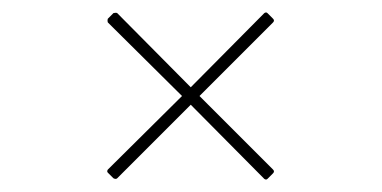

<svg xmlns="http://www.w3.org/2000/svg" viewBox="-20 -455 612 308"><path d="M162 -169 153 -178Q151 -180 153 -183L272 -301L153 -419Q152 -422 153 -425L162 -434Q166 -435 168 -434L286 -315L404 -434Q407 -436 409 -434L418 -425Q421 -422 418 -419L300 -301L418 -183Q421 -180 418 -177L409 -168Q407 -166 404 -168L286 -287L168 -169Q166 -167 162 -169Z"/></svg>

Font: Sofia Sans Semi Condensed Thin
Style: Regular
Weight: 250
Version: Version 4.100